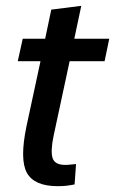

<svg xmlns="http://www.w3.org/2000/svg" viewBox="-20 -633 395 659"><path d="M241 -70 236 0Q221 3 208.5 4.5Q196 6 178 6Q98 6 72.5 -39.5Q47 -85 71 -200L119 -423H41L58 -500H135L156 -600L259 -613L235 -500H355L339 -423H219L164 -167Q153 -114 160.5 -90.5Q168 -67 204 -67Q213 -67 221 -68Q229 -69 241 -70Z"/></svg>

Font: Epunda Sans Medium
Style: Italic
Weight: 500
Italic angle: -12.0243°
Designer: Simon Atzbach
Foundry: typofactur
Version: Version 2.204; ttfautohint (v1.8.4.7-5d5b)